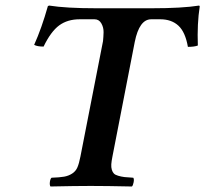

<svg xmlns="http://www.w3.org/2000/svg" viewBox="-20 -675 745 697"><path d="M163.1 2Q159.7 -3.4 161.1 -14.6Q162.6 -25.9 167 -29.8Q196.8 -30.8 212.9 -33.7Q229 -36.6 241.9 -44.9Q254.9 -53.2 261 -67.4Q267.1 -81.5 272 -106.9L354 -525.9Q355.5 -540 356 -557.6Q356.4 -575.2 347.9 -590.1Q339.4 -605 323.2 -605H269Q225.1 -605 194.8 -582.8Q164.6 -560.5 138.2 -505.9Q115.2 -505.9 104 -512.2Q131.3 -572.8 153.8 -652.8L158.2 -654.8Q219.7 -645 329.1 -645H530.8Q641.6 -645 703.1 -654.8L705.1 -651.9Q695.3 -589.4 698.2 -509.8Q686 -504.9 662.1 -504.9Q652.8 -558.6 627.7 -581.8Q602.5 -605 562 -605H528.8Q485.8 -605 469.2 -522.9L388.2 -106.9Q384.8 -89.8 384 -78.6Q383.3 -67.4 386 -58.6Q388.7 -49.8 393.6 -44.9Q398.4 -40 409.2 -36.9Q419.9 -33.7 431.9 -32.2Q443.8 -30.8 463.9 -29.8Q467.3 -24.9 465.1 -13.4Q462.9 -2 459 2Q365.2 0 309.1 0Q254.9 0 163.1 2Z"/></svg>

Font: Common Serif SemiBold
Style: Italic
Weight: 600
Italic angle: -12°
Designer: Philipp H. Poll, Khaled Hosny
Foundry: Stefan Peev, Context Ltd.
Version: Version 1.026